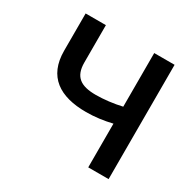

<svg xmlns="http://www.w3.org/2000/svg" viewBox="-159 -893 1066 1058"><g transform="rotate(30 374.0 -363.5)"><path d="M93.4 -727.3V-490.1C93.4 -326 198.9 -257.8 366.1 -257.8C422.6 -257.8 478 -265.6 529.8 -278.1V0H659.4V-727.3H529.8V-386C477.6 -373.9 416.9 -366.5 366.1 -366.5C270.6 -366.5 222.3 -398.1 222.3 -490.1V-727.3Z"/></g></svg>

Font: Margiela Sans Semi Bold
Style: Regular
Weight: 600
Designer: Stefan Endress, Andreas Faust
Version: Version 1.100;FEAKit 1.0